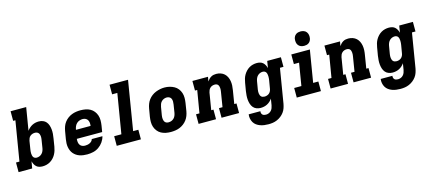

<svg xmlns="http://www.w3.org/2000/svg" viewBox="-65 -1428 5230 2318"><g transform="rotate(-15 2550.0 -268.5)"><path d="M303 8Q281 8 261 2.5Q241 -3 226 -16.5Q211 -30 202 -48Q193 -66 188 -86L173 0H3V-120H46L128 -615H100V-735H295L248 -451Q261 -469 277.5 -484Q294 -499 313.5 -509Q333 -519 353.5 -523.5Q374 -528 395 -528Q423 -528 447.5 -518.5Q472 -509 488 -489.5Q504 -470 512 -445Q520 -420 522.5 -393.5Q525 -367 523 -339.5Q521 -312 516 -285L500 -185Q496 -161 488.5 -137Q481 -113 468.5 -90.5Q456 -68 438 -49Q420 -30 398 -17Q376 -4 351.5 2Q327 8 303 8ZM261 -112Q278 -112 295.5 -119Q313 -126 326 -139.5Q339 -153 346 -170Q353 -187 356 -204L372 -304Q374 -316 375 -328.5Q376 -341 374.5 -352.5Q373 -364 369 -374.5Q365 -385 357 -393Q349 -401 338 -404.5Q327 -408 315 -408Q299 -408 284 -403Q269 -398 256.5 -387.5Q244 -377 237.5 -362Q231 -347 228 -332L212 -232Q210 -219 208.5 -206Q207 -193 207.5 -180.5Q208 -168 210.5 -155.5Q213 -143 219 -133Q225 -123 236.5 -117.5Q248 -112 261 -112Z M861 8Q836 8 812.5 5Q789 2 766.5 -5.5Q744 -13 725 -26Q706 -39 691.5 -56Q677 -73 668 -94.5Q659 -116 655 -139Q651 -162 652 -186.5Q653 -211 657 -235L674 -335Q679 -363 688.5 -389.5Q698 -416 715.5 -439.5Q733 -463 757 -481Q781 -499 808 -509.5Q835 -520 862.5 -524Q890 -528 917 -528Q949 -528 980.5 -522Q1012 -516 1038 -501.5Q1064 -487 1083 -463Q1102 -439 1111.5 -410Q1121 -381 1121 -349Q1121 -317 1116 -285L1103 -206H786Q784 -186 786 -167Q788 -148 797.5 -132.5Q807 -117 824 -109Q841 -101 861 -101Q875 -101 890 -103.5Q905 -106 919.5 -112.5Q934 -119 945 -130.5Q956 -142 960 -157H1093Q1084 -120 1061 -87Q1038 -54 1005.5 -31.5Q973 -9 935.5 -0.5Q898 8 861 8ZM804 -314H987Q990 -334 988 -353Q986 -372 977 -387.5Q968 -403 951 -411Q934 -419 915 -419Q895 -419 875 -412Q855 -405 840 -390.5Q825 -376 816.5 -356.5Q808 -337 805 -317Z M1230 0V-120H1320L1402 -615H1337V-735H1568L1467 -120H1532V0Z M1906 8Q1874 8 1843 2Q1812 -4 1785.5 -18.5Q1759 -33 1740 -57Q1721 -81 1711.5 -110Q1702 -139 1702 -171Q1702 -203 1707 -235L1724 -335Q1729 -363 1739 -389.5Q1749 -416 1766.5 -439.5Q1784 -463 1808 -481Q1832 -499 1858.5 -509.5Q1885 -520 1912.5 -525.5Q1940 -531 1968 -531Q2000 -531 2030.5 -523.5Q2061 -516 2087.5 -501.5Q2114 -487 2133 -463Q2152 -439 2161.5 -410Q2171 -381 2171 -349Q2171 -317 2166 -285L2150 -185Q2145 -157 2135 -130.5Q2125 -104 2107.5 -80.5Q2090 -57 2066 -39Q2042 -21 2015.5 -10.5Q1989 0 1961 4Q1933 8 1906 8ZM1909 -112Q1927 -112 1944.5 -118.5Q1962 -125 1975.5 -138.5Q1989 -152 1996 -169.5Q2003 -187 2006 -204L2022 -304Q2025 -323 2025 -341Q2025 -359 2018.5 -375Q2012 -391 1996.5 -399.5Q1981 -408 1963 -408Q1945 -408 1927.5 -401Q1910 -394 1897 -380.5Q1884 -367 1877.5 -350Q1871 -333 1868 -316L1851 -216Q1849 -204 1848.5 -191.5Q1848 -179 1849.5 -167.5Q1851 -156 1855 -145.5Q1859 -135 1867 -127Q1875 -119 1886 -115.5Q1897 -112 1909 -112Z M2253 0V-120H2296L2343 -400H2315V-520H2510L2500 -464Q2510 -479 2522 -491.5Q2534 -504 2549.5 -513Q2565 -522 2581.5 -525Q2598 -528 2614 -528Q2642 -528 2668.5 -519Q2695 -510 2714.5 -492Q2734 -474 2745.5 -449.5Q2757 -425 2761.5 -398Q2766 -371 2764.5 -342Q2763 -313 2758 -285L2731 -120H2759V0H2540V-120H2584L2614 -304Q2616 -316 2617 -327.5Q2618 -339 2617 -350.5Q2616 -362 2613 -372.5Q2610 -383 2603.5 -391.5Q2597 -400 2586 -404Q2575 -408 2564 -408Q2548 -408 2533 -403Q2518 -398 2506 -387Q2494 -376 2487.5 -361.5Q2481 -347 2478 -332L2443 -120H2471V0Z M3069 223Q3042 223 3015.5 219.5Q2989 216 2964.5 207Q2940 198 2919.5 183Q2899 168 2886 146Q2873 124 2868 97.5Q2863 71 2867 45H3013Q3011 57 3014 69Q3017 81 3025 89Q3033 97 3045 100Q3057 103 3069 103Q3087 103 3104 96Q3121 89 3133.5 75.5Q3146 62 3152.5 45Q3159 28 3162 11L3175 -69Q3163 -51 3146.5 -36Q3130 -21 3110.5 -11Q3091 -1 3070 3.5Q3049 8 3028 8Q3001 8 2976.5 -1.5Q2952 -11 2936 -30.5Q2920 -50 2912 -75Q2904 -100 2901.5 -126.5Q2899 -153 2901 -180.5Q2903 -208 2907 -235L2924 -335Q2928 -359 2935 -383Q2942 -407 2955 -429.5Q2968 -452 2986 -471Q3004 -490 3026 -503Q3048 -516 3072.5 -522Q3097 -528 3121 -528Q3142 -528 3162.5 -522.5Q3183 -517 3197.5 -503.5Q3212 -490 3221.5 -472Q3231 -454 3236 -434L3250 -520H3421V-400H3377L3306 30Q3301 57 3292 83.5Q3283 110 3266 133Q3249 156 3226 174Q3203 192 3176.5 203.5Q3150 215 3123 219Q3096 223 3069 223ZM3109 -112Q3124 -112 3139.5 -117Q3155 -122 3167 -132.5Q3179 -143 3186 -158Q3193 -173 3195 -188L3212 -288Q3214 -301 3215 -314Q3216 -327 3215.5 -339.5Q3215 -352 3212.5 -364.5Q3210 -377 3204 -387Q3198 -397 3187 -402.5Q3176 -408 3163 -408Q3145 -408 3128 -401Q3111 -394 3098 -380.5Q3085 -367 3078 -350Q3071 -333 3068 -316L3051 -216Q3049 -204 3048.5 -191.5Q3048 -179 3049.5 -167.5Q3051 -156 3055 -145.5Q3059 -135 3066.5 -127Q3074 -119 3085.5 -115.5Q3097 -112 3109 -112Z M3480 0V-120H3570L3616 -400H3551V-520H3783L3717 -120H3782V0ZM3730 -580Q3708 -580 3688.5 -587.5Q3669 -595 3656.5 -611.5Q3644 -628 3641 -649Q3638 -670 3641 -692Q3644 -707 3651.5 -720.5Q3659 -734 3672 -743.5Q3685 -753 3700 -756.5Q3715 -760 3730 -760Q3751 -760 3771 -752.5Q3791 -745 3803 -728.5Q3815 -712 3818.5 -691Q3822 -670 3818 -648Q3815 -633 3807.5 -619.5Q3800 -606 3787 -596.5Q3774 -587 3759 -583.5Q3744 -580 3730 -580Z M3903 0V-120H3946L3993 -400H3965V-520H4160L4150 -464Q4160 -479 4172 -491.5Q4184 -504 4199.5 -513Q4215 -522 4231.5 -525Q4248 -528 4264 -528Q4292 -528 4318.5 -519Q4345 -510 4364.5 -492Q4384 -474 4395.5 -449.5Q4407 -425 4411.5 -398Q4416 -371 4414.5 -342Q4413 -313 4408 -285L4381 -120H4409V0H4190V-120H4234L4264 -304Q4266 -316 4267 -327.5Q4268 -339 4267 -350.5Q4266 -362 4263 -372.5Q4260 -383 4253.5 -391.5Q4247 -400 4236 -404Q4225 -408 4214 -408Q4198 -408 4183 -403Q4168 -398 4156 -387Q4144 -376 4137.5 -361.5Q4131 -347 4128 -332L4093 -120H4121V0Z M4719 223Q4692 223 4665.5 219.5Q4639 216 4614.5 207Q4590 198 4569.5 183Q4549 168 4536 146Q4523 124 4518 97.5Q4513 71 4517 45H4663Q4661 57 4664 69Q4667 81 4675 89Q4683 97 4695 100Q4707 103 4719 103Q4737 103 4754 96Q4771 89 4783.5 75.5Q4796 62 4802.5 45Q4809 28 4812 11L4825 -69Q4813 -51 4796.5 -36Q4780 -21 4760.5 -11Q4741 -1 4720 3.5Q4699 8 4678 8Q4651 8 4626.5 -1.5Q4602 -11 4586 -30.5Q4570 -50 4562 -75Q4554 -100 4551.5 -126.5Q4549 -153 4551 -180.5Q4553 -208 4557 -235L4574 -335Q4578 -359 4585 -383Q4592 -407 4605 -429.5Q4618 -452 4636 -471Q4654 -490 4676 -503Q4698 -516 4722.5 -522Q4747 -528 4771 -528Q4792 -528 4812.5 -522.5Q4833 -517 4847.5 -503.5Q4862 -490 4871.5 -472Q4881 -454 4886 -434L4900 -520H5071V-400H5027L4956 30Q4951 57 4942 83.5Q4933 110 4916 133Q4899 156 4876 174Q4853 192 4826.5 203.5Q4800 215 4773 219Q4746 223 4719 223ZM4759 -112Q4774 -112 4789.5 -117Q4805 -122 4817 -132.5Q4829 -143 4836 -158Q4843 -173 4845 -188L4862 -288Q4864 -301 4865 -314Q4866 -327 4865.5 -339.5Q4865 -352 4862.5 -364.5Q4860 -377 4854 -387Q4848 -397 4837 -402.5Q4826 -408 4813 -408Q4795 -408 4778 -401Q4761 -394 4748 -380.5Q4735 -367 4728 -350Q4721 -333 4718 -316L4701 -216Q4699 -204 4698.5 -191.5Q4698 -179 4699.5 -167.5Q4701 -156 4705 -145.5Q4709 -135 4716.5 -127Q4724 -119 4735.5 -115.5Q4747 -112 4759 -112Z"/></g></svg>

Font: Iosevka Etoile Heavy Oblique
Style: Regular
Weight: 900
Italic angle: -9°
Designer: Belleve Invis
Foundry: Belleve Invis
Version: Version 15.5.2; ttfautohint (v1.8.4)